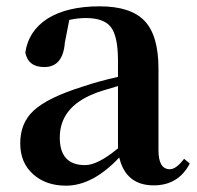

<svg xmlns="http://www.w3.org/2000/svg" viewBox="-20 -571 622 607"><path d="M353 -299Q291 -281 278 -275Q169 -232 169 -136Q169 -49 249 -49Q289 -49 353 -102ZM580 -54Q544 15 466 15Q378 15 357 -73Q273 16 189 16Q125 16 85 -20Q44 -56 44 -118Q44 -182 86 -221Q131 -263 244 -298Q291 -314 353 -328V-379Q353 -457 330 -486Q308 -514 251 -514Q226 -514 199 -508L185 -436Q179 -359 120 -359Q69 -359 60 -405Q70 -473 130 -512Q192 -551 295 -551Q393 -551 437 -505Q481 -459 481 -354V-96Q481 -36 517 -36Q537 -36 562 -69Z"/></svg>

Font: Source Han Serif JP
Style: Bold
Weight: 700
Designer: Ryoko NISHIZUKA  (kana & ideographs); Frank Grießhammer (Latin, Greek & Cyrillic); Wenlong ZHANG  (bopomofo); Sandoll Co
Foundry: Adobe Systems Incorporated
Version: Version 1.000;PS 1;hotconv 16.6.53;makeotf.lib2.5.65590